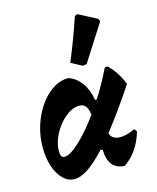

<svg xmlns="http://www.w3.org/2000/svg" viewBox="-114 -833 751 917"><g transform="rotate(-15 261.5 -374.5)"><path d="M404 -133Q435 -133 477 -153L487 -139Q459 -43 388 5Q308 1 306 -96L297 -100Q248 -47 210 -21.5Q172 4 140 4Q110 4 85 -20.5Q60 -45 46 -87Q32 -129 32 -180Q32 -254 60.5 -321Q89 -388 136 -429Q183 -470 235 -470Q273 -458 298.5 -423Q324 -388 333 -336H341Q383 -402 417 -473L430 -476Q471 -440 500 -371Q419 -249 353 -166Q357 -150 370 -141.5Q383 -133 404 -133ZM298 -273Q293 -303 283 -316Q273 -329 251 -329Q218 -329 183 -300.5Q148 -272 125 -228.5Q102 -185 102 -144Q102 -111 122 -111Q149 -111 197 -155.5Q245 -200 298 -273ZM338 -512 318 -509 264 -538Q305 -635 343 -748L356 -754L448 -706L453 -692Z"/></g></svg>

Font: Alegreya ExtraBold
Style: Italic
Weight: 800
Italic angle: -7°
Designer: Juan Pablo del Peral
Foundry: Huerta Tipografica
Version: Version 2.007; ttfautohint (v1.6)